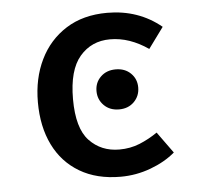

<svg xmlns="http://www.w3.org/2000/svg" viewBox="-45 -603 706 665"><g transform="rotate(-5 307.5 -271.0)"><path d="M352.3 -80.5Q390.3 -80.5 423.1 -93.8Q455.9 -107.2 485.6 -127.7L539 -53.8Q503.6 -23.6 453.1 -4.9Q402.6 13.8 348.7 13.8Q265.6 13.8 206.4 -21.3Q147.2 -56.4 116.2 -119.7Q85.1 -183.1 85.1 -268.2Q85.1 -350.8 116.7 -415.6Q148.2 -480.5 207.7 -518.2Q267.2 -555.9 350.8 -555.9Q459.5 -555.9 538.5 -490.8L485.6 -418.5Q453.8 -440.5 420.5 -452.1Q387.2 -463.6 352.8 -463.6Q288.2 -463.6 247.7 -416.4Q207.2 -369.2 207.2 -268.2Q207.2 -166.7 248.2 -123.6Q289.2 -80.5 352.3 -80.5ZM363.3 -358.2Q395.4 -358.2 415.6 -338.4Q435.8 -318.7 435.8 -289.1Q435.8 -259.5 415.6 -239.2Q395.4 -219 363.3 -219Q331.2 -219 311 -239.2Q290.7 -259.5 290.7 -289.1Q290.7 -318.7 311 -338.4Q331.2 -358.2 363.3 -358.2Z"/></g></svg>

Font: Fira Code Medium
Style: Regular
Weight: 500
Designer: Carrois Corporate, Edenspiekermann AG, Nikita Prokopov
Foundry: Carrois Corporate, Edenspiekermann AG, Nikita Prokopov
Version: Version 6.002